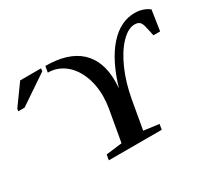

<svg xmlns="http://www.w3.org/2000/svg" viewBox="-201 -885 1217 1108"><g transform="rotate(-30 408.0 -331.0)"><path d="M792 -662.1Q847.7 -662.1 887.7 -631.3L867.2 -496.1H822.8L809.6 -555.2Q803.7 -584 792.2 -594.5Q780.8 -605 758.8 -605Q715.8 -605 668.7 -556.4Q621.6 -507.8 584.2 -423.1Q546.9 -338.4 528.8 -234.4L496.1 -48.8L597.7 -35.6L591.3 0H238.8L245.1 -35.6L351.6 -48.8L388.7 -259.8Q395.5 -299.3 395.5 -337.9Q395.5 -417 368.4 -480.7Q341.3 -544.4 293.7 -579.3Q246.1 -614.3 187 -614.3L193.8 -654.8Q344.7 -654.8 421.9 -584Q499 -513.2 499 -378.9Q499 -355.5 496.6 -329.6Q544.4 -491.2 620.6 -576.7Q696.8 -662.1 792 -662.1ZM-72.3 -506.3 -69.3 -522.5 26.4 -655.3H165.5L163.6 -637.2L-30.3 -506.3Z"/></g></svg>

Font: Liberation Serif
Style: Bold Italic
Weight: 700
Italic angle: -16.333°
Designer: Steve Matteson
Foundry: Ascender Corporation
Version: Version 2.1.5